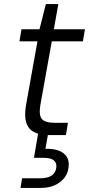

<svg xmlns="http://www.w3.org/2000/svg" viewBox="-20 -660 435 938"><path d="M223 0Q177 0 148 -14Q119 -28 108.5 -60.5Q98 -93 107 -146L163 -458H75L85 -517H173L204 -640H265L243 -517H395L385 -458H233L177 -146Q169 -96 185 -78Q201 -60 249 -60H312L302 0ZM80 258 88 211H174Q213 211 232.5 197.5Q252 184 255 159Q258 136 243 123.5Q228 111 192 111H146L166 -7H215L202 67Q241 66 267.5 76Q294 86 306.5 106.5Q319 127 315 157Q312 187 293.5 210Q275 233 246 245.5Q217 258 180 258Z"/></svg>

Font: DM Sans 11pt Light
Style: Italic
Weight: 300
Italic angle: -10°
Version: Version 4.004;gftools[0.9.30]